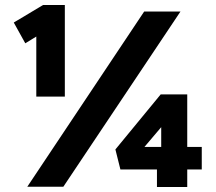

<svg xmlns="http://www.w3.org/2000/svg" viewBox="-20 -746 861 767"><path d="M125 -360V-600L81 -573L35 -656L152 -726H239V-360ZM89 0 556 -700H701L233 0ZM728 1H607V-69H461L441 -149L622 -369H728V-159H786V-69H728ZM557 -159H624V-238Z"/></svg>

Font: Lexend
Style: Bold
Weight: 700
Designer: Bonnie Shaver-Troup, Thomas Jockin
Foundry: Lexend
Version: Version 1.007; ttfautohint (v1.8.3)